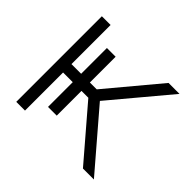

<svg xmlns="http://www.w3.org/2000/svg" viewBox="-126 -647 793 793"><g transform="rotate(45 271.0 -250.0)"><path d="M162 -422H213V-271.5H253L444 -500H508L296 -247L508 0H444L253 -222.5H213V-78H162V-222.5H105.5V0H54.5V-500H105.5V-271.5H162Z"/></g></svg>

Font: Overused Grotesk Light
Style: Regular
Weight: 300
Version: Version 0.004